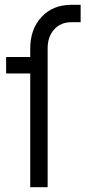

<svg xmlns="http://www.w3.org/2000/svg" viewBox="-20 -780 356 800"><path d="M106 0V-474H5.5V-542.5H106V-578.5Q106 -658.5 153 -709.2Q200 -760 278 -760H316V-687.5H278Q232.5 -687.5 205.5 -657.2Q178.5 -627 178.5 -578.5V0Z"/></svg>

Font: Mohave
Style: Regular
Weight: 400
Designer: Gumpita Rahayu
Foundry: Tokotype
Version: Version 2.003; ttfautohint (v1.8.3)